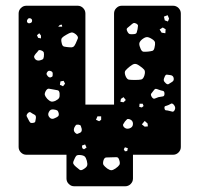

<svg xmlns="http://www.w3.org/2000/svg" viewBox="-20 -540 703 670"><path d="M239 110Q228 110 220 102Q212 94 212 83V0H72Q61 0 53 -8Q45 -16 45 -27V-493Q45 -504 53 -512Q61 -520 72 -520H251Q262 -520 270 -512Q278 -504 278 -493V-175H378V-493Q378 -504 386 -512Q394 -520 405 -520H584Q595 -520 603 -512Q611 -504 611 -493V-27Q611 -16 603 -8Q595 0 584 0H444V83Q444 94 436 102Q428 110 417 110ZM570 -475 565 -487 552 -482 555 -469 566 -465ZM92 -468Q92 -474 86 -476Q79 -478 76 -472Q72 -466 76 -461Q80 -457 87 -460Q92 -462 92 -468ZM455 -458Q449 -461 445 -459Q441 -457 436 -452Q429 -446 424.5 -442.5Q420 -439 424 -431Q428 -422 433.5 -421Q439 -420 448 -421Q456 -422 457 -426.5Q458 -431 460 -438Q461 -446 461.5 -450Q462 -454 455 -458ZM196 -454 189 -453 183 -447H197ZM558 -438 548 -444 537 -437 544 -426 557 -424ZM245 -420Q235 -428 228.5 -426.5Q222 -425 212 -419Q201 -413 196.5 -408Q192 -403 195 -391Q197 -379 203.5 -377.5Q210 -376 222 -375Q231 -374 235.5 -376.5Q240 -379 244 -388Q249 -399 251.5 -405.5Q254 -412 245 -420ZM123 -416 117 -424 109 -417 113 -408 123 -406ZM510 -404Q499 -411 492 -410.5Q485 -410 475 -402Q466 -394 466 -387Q466 -380 471 -369Q475 -360 481 -359.5Q487 -359 497 -360Q506 -361 511.5 -362.5Q517 -364 519 -373Q522 -385 521 -391.5Q520 -398 510 -404ZM124 -364Q116 -367 113.5 -363Q111 -359 105 -353Q101 -348 99.5 -344.5Q98 -341 101 -336Q107 -327 118 -329Q126 -331 129 -333Q132 -335 133 -342Q134 -351 133 -356Q132 -361 124 -364ZM466 -311Q456 -318 449.5 -317Q443 -316 433 -308Q423 -300 418 -294Q413 -288 418 -275Q423 -263 430 -262Q437 -261 451 -261Q465 -261 472.5 -262.5Q480 -264 484 -277Q488 -291 483 -297Q478 -303 466 -311ZM157 -292Q150 -295 146 -290Q140 -283 144 -278Q150 -268 157 -270Q163 -272 163.5 -275Q164 -278 164 -283Q164 -290 157 -292ZM574 -278Q567 -279 562.5 -279.5Q558 -280 555 -273Q551 -265 551.5 -260Q552 -255 559 -249Q565 -244 569 -247Q573 -250 580 -254Q588 -258 586 -268Q584 -277 574 -278ZM202 -258 191 -256 189 -244 200 -239 207 -248ZM165 -228Q156 -230 150.5 -230.5Q145 -231 140 -223Q135 -214 136.5 -208.5Q138 -203 145 -195Q152 -188 157.5 -186Q163 -184 173 -188Q183 -193 186 -198Q189 -203 188 -214Q187 -224 181 -225Q175 -226 165 -228ZM534 -227Q527 -230 523.5 -230Q520 -230 516 -224Q510 -217 507.5 -213Q505 -209 510 -201Q515 -194 520 -196Q525 -198 533 -201Q542 -203 548 -203.5Q554 -204 554 -213Q554 -222 548 -223Q542 -224 534 -227ZM411 -201 402 -195 400 -185 411 -183 419 -191ZM586 -175Q581 -180 577.5 -178.5Q574 -177 569 -174Q562 -171 557.5 -170Q553 -169 554 -162Q555 -155 559.5 -155Q564 -155 571 -153Q577 -152 581 -150.5Q585 -149 589 -155Q595 -165 586 -175ZM478 -178H467L466 -167L475 -165L481 -170ZM185 -144Q183 -153 179 -155Q175 -157 167 -158Q155 -160 150 -148Q145 -138 154 -129Q161 -122 172 -128Q179 -131 182.5 -134Q186 -137 185 -144ZM100 -140Q92 -144 87.5 -147.5Q83 -151 77 -145Q71 -138 73.5 -133.5Q76 -129 80 -121Q83 -115 85.5 -112.5Q88 -110 95 -111Q102 -112 103 -115.5Q104 -119 105 -126Q107 -137 100 -140ZM333 -134H320L315 -122L326 -117L333 -122ZM432 -124Q426 -126 423 -123.5Q420 -121 416 -116Q412 -110 410 -106.5Q408 -103 412 -97Q420 -88 432 -92Q444 -96 444 -108Q444 -120 432 -124ZM495 -109 485 -118 475 -106 485 -98 496 -99ZM254 -105Q247 -106 244.5 -103Q242 -100 239 -94Q235 -83 243 -76Q247 -72 250.5 -73Q254 -74 260 -77Q267 -81 265 -91Q263 -97 262 -100.5Q261 -104 254 -105ZM277 -36 266 -32 267 -23 273 -19 282 -25ZM426 -23 416 -26 412 -19 416 -12 424 -13ZM283 21Q280 10 275.5 6Q271 2 260 1Q249 0 245.5 4.5Q242 9 238 19Q234 27 236 31.5Q238 36 245 42Q253 49 258 52.5Q263 56 272 50Q282 44 284 38Q286 32 283 21ZM396 18Q393 8 386 8.5Q379 9 368 9Q357 9 350.5 9.5Q344 10 341 20Q338 31 341.5 36Q345 41 354 48Q363 54 368.5 54Q374 54 383 48Q393 41 396.5 35.5Q400 30 396 18Z"/></svg>

Font: Rubik Moonrocks
Style: Regular
Weight: 400
Designer: Hubert and Fischer, NaN
Foundry: Hubert and Fischer, NaN
Version: Version 2.200